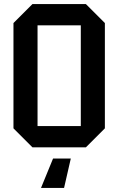

<svg xmlns="http://www.w3.org/2000/svg" viewBox="-20 -721 580 941"><path d="M46 -92V-608L139 -701H401L494 -608V-92L401 1H139ZM164 -597V-103H376V-597ZM327 56 294 200H181L240 56Z"/></svg>

Font: Tektur SemiCondensed Medium
Style: Regular
Weight: 500
Width: 4
Designer: Adam Jagosz
Foundry: Adam Jagosz
Version: Version 1.005;gftools[0.9.30]